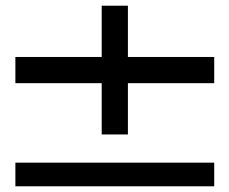

<svg xmlns="http://www.w3.org/2000/svg" viewBox="-20 -654 805 674"><path d="M732 -454V-362H429V-182H337V-362H34V-454H337V-634H429V-454ZM34 -83H732V0H34Z"/></svg>

Font: Oakes Grotesk Bold
Style: Italic
Weight: 700
Italic angle: -8°
Designer: Samuel Oakes
Foundry: Samuel Oakes
Version: Version 1.000;PS 001.000;hotconv 1.0.88;makeotf.lib2.5.64775